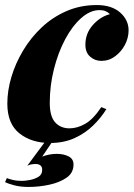

<svg xmlns="http://www.w3.org/2000/svg" viewBox="-24 -552 529 760"><path d="M370 -512Q333 -512 297.5 -480.5Q262 -449 234 -396.5Q206 -344 189.5 -278.5Q173 -213 173 -145Q173 -91 194.5 -67.5Q216 -44 251 -44Q282 -44 313.5 -62Q345 -80 377 -128L397 -120Q377 -87 345.5 -56Q314 -25 271.5 -5.5Q229 14 174 14Q101 14 53 -24Q5 -62 5 -142Q5 -193 21 -247Q37 -301 67.5 -352Q98 -403 141 -443.5Q184 -484 239 -508Q294 -532 359 -532Q418 -532 451.5 -502.5Q485 -473 485 -432Q485 -402 470.5 -374.5Q456 -347 431.5 -329Q407 -311 377 -311Q352 -311 333 -327.5Q314 -344 314 -375Q314 -420 343.5 -453Q373 -486 411 -496Q403 -504 393.5 -508Q384 -512 370 -512ZM189 0 143 68Q155 63 170.5 60Q186 57 200 57Q228 57 247.5 67Q267 77 267 99Q267 132 240 151Q213 170 172 179Q131 188 89 188Q57 188 32.5 181.5Q8 175 -4 169L3 153Q10 156 26 160Q42 164 63 164Q75 164 94 160.5Q113 157 128 148Q143 139 143 120Q143 97 115 97Q110 97 101 98.5Q92 100 84 104L161 0Z"/></svg>

Font: Playfair Display ExtraBold
Style: Italic
Weight: 800
Italic angle: -14°
Designer: Claus Eggers Sørensen
Foundry: Claus Eggers Sørensen
Version: Version 1.203